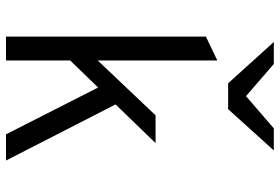

<svg xmlns="http://www.w3.org/2000/svg" viewBox="-170 -786 955 656"><g transform="rotate(90 308.0 -457.5)"><path d="M104.5 0V-683L186 -722V0ZM181 -214V-308L373.5 -511H468.5ZM438.5 0 272 -327.5 330 -386.5 528 0ZM264 -759 123 -915H198L308 -820L418 -915H493.5L352.5 -759Z"/></g></svg>

Font: Overpass Mono Light
Style: Regular
Weight: 400
Monospace: yes
Version: Version 4.000